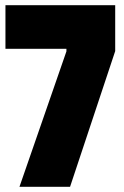

<svg xmlns="http://www.w3.org/2000/svg" viewBox="-20 -720 479 740"><path d="M424 -523 250 0H55L236 -522V-532H1V-700H424Z"/></svg>

Font: Phudu Light ExtraBold
Style: Regular
Weight: 800
Version: Version 1.005;gftools[0.9.23]